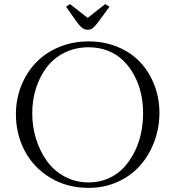

<svg xmlns="http://www.w3.org/2000/svg" viewBox="-20 -914 856 942"><path d="M58.1 -354Q58.1 -427.2 84 -492.7Q109.9 -558.1 156 -606.4Q202.1 -654.8 269.3 -682.9Q336.4 -710.9 415 -710.9Q493.2 -710.9 559.1 -683.1Q625 -655.3 669.2 -607.4Q713.4 -559.6 737.8 -495.6Q762.2 -431.6 762.2 -359.9Q762.2 -286.6 737.3 -220Q712.4 -153.3 668.2 -102.8Q624 -52.2 558.1 -22.2Q492.2 7.8 415 7.8Q309.1 7.8 226.8 -42Q144.5 -91.8 101.3 -173.8Q58.1 -255.9 58.1 -354ZM138.2 -358.9Q138.2 -293.5 156.7 -233.2Q175.3 -172.9 209.5 -124.8Q243.7 -76.7 297.1 -47.9Q350.6 -19 415 -19Q466.3 -19 510.5 -38.1Q554.7 -57.1 585.7 -90.1Q616.7 -123 638.9 -166.5Q661.1 -210 671.6 -259Q682.1 -308.1 682.1 -359.9Q682.1 -409.7 671.4 -456.5Q660.6 -503.4 638.7 -544.4Q616.7 -585.4 585.4 -616.2Q554.2 -647 510.5 -664.6Q466.8 -682.1 415 -682.1Q349.6 -682.1 296.1 -655.3Q242.7 -628.4 208.7 -583.3Q174.8 -538.1 156.5 -480.5Q138.2 -422.9 138.2 -358.9ZM304.2 -880.9 323.2 -894 410.2 -826.2 496.1 -894 517.1 -880.9 459 -801.8Q443.4 -782.2 433.8 -775.1Q424.3 -768.1 410.2 -768.1Q396 -768.1 385.5 -775.4Q375 -782.7 359.9 -801.8Z"/></svg>

Font: Dehuti
Style: Book
Weight: 400
Version: Version 1.2